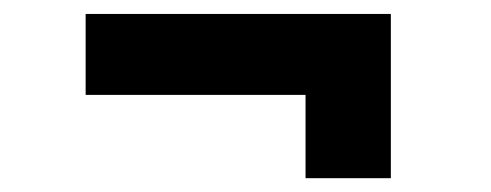

<svg xmlns="http://www.w3.org/2000/svg" viewBox="-20 -402 711 278"><path d="M422.4 -144V-264.6H104V-381.8H545.9V-144Z"/></svg>

Font: Inter 20pt
Style: Bold
Weight: 700
Version: Version 4.001;git-66647c0bb